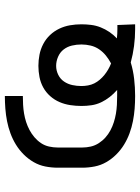

<svg xmlns="http://www.w3.org/2000/svg" viewBox="87 -655 576 790"><g transform="rotate(-90 375.0 -260.0)"><path d="M649 8Q615 8 580.5 3.5Q546 -1 513 -10Q480 0 445 4Q410 8 375 8Q349 8 323 6Q297 4 271.5 -1Q246 -6 221.5 -15Q197 -24 175 -37.5Q153 -51 134.5 -69.5Q116 -88 103 -110.5Q90 -133 85 -158.5Q80 -184 80 -210V-310Q80 -336 85 -361.5Q90 -387 103 -409.5Q116 -432 134.5 -450.5Q153 -469 175 -482.5Q197 -496 221.5 -505Q246 -514 271.5 -519Q297 -524 323 -526Q349 -528 375 -528V-454Q357 -454 339 -453Q321 -452 303 -449Q285 -446 268 -440.5Q251 -435 235 -426.5Q219 -418 205 -406Q191 -394 181 -379Q171 -364 167 -346Q163 -328 163 -310V-210Q163 -192 167 -174.5Q171 -157 181 -141.5Q191 -126 204.5 -114Q218 -102 234 -93.5Q250 -85 267.5 -79.5Q285 -74 302.5 -71Q320 -68 338.5 -67Q357 -66 375 -66H400Q384 -80 371 -96.5Q358 -113 349 -132Q340 -151 337 -171.5Q334 -192 334 -213Q334 -236 337.5 -259Q341 -282 350 -303Q359 -324 374.5 -341.5Q390 -359 410 -370Q430 -381 453 -385.5Q476 -390 499 -390Q522 -390 545 -385.5Q568 -381 589 -370Q610 -359 626 -342Q642 -325 652 -304Q662 -283 666 -260Q670 -237 670 -213Q670 -193 667.5 -173Q665 -153 657.5 -134Q650 -115 638.5 -98Q627 -81 612 -67Q622 -66 631.5 -65.5Q641 -65 651 -65H667L670 8ZM509 -91Q526 -100 541 -112Q556 -124 567 -140Q578 -156 582.5 -175Q587 -194 587 -213Q587 -233 582.5 -252Q578 -271 566.5 -286Q555 -301 536.5 -309Q518 -317 499 -317Q480 -317 462.5 -308.5Q445 -300 434.5 -284.5Q424 -269 420 -250.5Q416 -232 416 -213Q416 -200 418.5 -186Q421 -172 427 -160Q433 -148 442 -137.5Q451 -127 461.5 -118.5Q472 -110 484 -103Q496 -96 509 -91Z"/></g></svg>

Font: Iosevka Aile
Style: Regular
Weight: 400
Designer: Belleve Invis
Foundry: Belleve Invis
Version: Version 28.0.1; ttfautohint (v1.8.4)